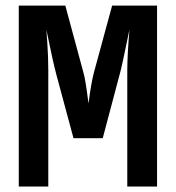

<svg xmlns="http://www.w3.org/2000/svg" viewBox="-20 -679 640 699"><path d="M443.4 0V-423.8Q443.4 -475.1 451.2 -570.8Q422.4 -429.2 414.6 -404.3L354 -175.8H247.6L186 -404.3Q171.9 -457 148.9 -570.8L152.3 -522Q155.8 -470.7 155.8 -423.8V0H48.3V-658.7H217.8L283.7 -415Q291 -392.1 302.2 -302.2Q312 -377.9 321.8 -414.6L388.2 -658.7H551.8V0Z"/></svg>

Font: Cousine
Style: Bold
Weight: 700
Monospace: yes
Designer: Steve Matteson
Foundry: Ascender Corporation
Version: Version 1.20